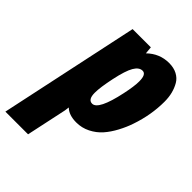

<svg xmlns="http://www.w3.org/2000/svg" viewBox="-247 -663 1003 1003"><g transform="rotate(45 254.5 -161.5)"><path d="M402.8 -553.7Q437.5 -553.7 462.6 -540.5Q487.8 -527.3 501.2 -504.4Q514.6 -481.4 521.7 -453.9Q528.8 -426.3 528.8 -393.1Q528.8 -295.9 495.1 -197.8Q482.9 -161.1 462.4 -122.6Q441.9 -84 416.7 -55.4Q391.6 -26.9 355.7 -8.8Q319.8 9.3 279.3 9.3Q224.6 9.3 196.3 -18.6Q194.8 -2.9 192.9 6.8L145 231H-22.5L142.6 -543.9H277.3L281.2 -503.4Q333 -553.7 402.8 -553.7ZM237.8 -168.9Q237.8 -118.7 268.6 -118.7Q313.5 -118.7 346.7 -274.9Q360.4 -338.4 360.4 -375.5Q360.4 -427.2 333.5 -427.2Q308.1 -427.2 289.3 -395Q270.5 -362.8 254.2 -286.1Q237.8 -209.5 237.8 -168.9Z"/></g></svg>

Font: Open Sans Hebrew Condensed Extra Bold
Style: Italic
Weight: 800
Width: 3
Italic angle: -12°
Foundry: Ascender Corporation, Yanek Iontef
Version: Version 2.001;PS 002.001;hotconv 1.0.70;makeotf.lib2.5.58329